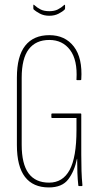

<svg xmlns="http://www.w3.org/2000/svg" viewBox="-20 -815 440 841"><path d="M194 6Q125 6 89.5 -40Q54 -86 54 -180V-475Q54 -569 90.5 -615Q127 -661 196 -661Q265 -661 303.5 -611Q342 -561 336 -467Q336 -464 332 -464H318Q314 -464 315 -467Q320 -552 287 -596Q254 -640 196 -640Q137 -640 106 -599.5Q75 -559 75 -474V-181Q75 -97 105 -56Q135 -15 195 -15Q255 -15 285 -70.5Q315 -126 315 -245V-298H209Q205 -298 205 -301V-315Q205 -318 209 -318H333Q336 -318 336 -315V-139Q336 -99 337 -67Q338 -35 341 -4Q341 0 339 0H326Q323 0 323 -3Q320 -30 319 -58Q318 -86 318 -119H317Q306 -65 279 -29.5Q252 6 194 6ZM196 -746Q172 -746 154.5 -755.5Q137 -765 128 -773Q126 -775 126 -779V-791Q126 -797 130 -793Q143 -781 158 -773.5Q173 -766 196 -766Q218 -766 233 -773.5Q248 -781 261 -793Q263 -795 264 -794Q265 -793 265 -791V-779Q265 -775 263 -773Q254 -764 236.5 -755Q219 -746 196 -746Z"/></svg>

Font: Sofia Sans Extra Condensed Thin
Style: Regular
Weight: 250
Version: Version 4.100